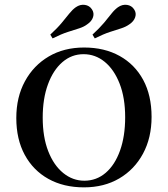

<svg xmlns="http://www.w3.org/2000/svg" viewBox="-20 -784 713 815"><path d="M336.3 11.3Q250 11.3 185.5 -24.6Q121 -60.5 85.1 -126.6Q49.2 -192.7 49.2 -283.1Q49.2 -371.8 85.9 -439.1Q122.6 -506.5 187.1 -544.4Q251.6 -582.3 337.1 -582.3Q423.4 -582.3 487.9 -546.4Q552.4 -510.5 587.9 -444.8Q623.4 -379 623.4 -287.9Q623.4 -199.2 587.1 -131.9Q550.8 -64.5 486.3 -26.6Q421.8 11.3 336.3 11.3ZM337.9 -16.9Q389.5 -16.9 428.6 -50.4Q467.7 -83.9 489.5 -144.8Q511.3 -205.6 511.3 -286.3Q511.3 -368.5 487.9 -428.6Q464.5 -488.7 424.6 -521.4Q384.7 -554 334.7 -554Q283.9 -554 244.8 -520.2Q205.6 -486.3 183.5 -425.8Q161.3 -365.3 161.3 -284.7Q161.3 -202.4 184.7 -142.3Q208.1 -82.3 248.4 -49.6Q288.7 -16.9 337.9 -16.9ZM382.3 -621 372.6 -637.1Q403.2 -665.3 421.8 -687.5Q440.3 -709.7 453.2 -726.2Q466.1 -742.7 480.6 -753.2Q499.2 -766.1 519 -763.3Q538.7 -760.5 549.2 -744.4Q559.7 -729 554 -711.3Q548.4 -693.5 529 -680.6Q514.5 -670.2 494.4 -663.7Q474.2 -657.3 446.8 -648.4Q419.4 -639.5 382.3 -621ZM203.2 -621 193.5 -637.1Q224.2 -665.3 242.7 -687.9Q261.3 -710.5 274.6 -727Q287.9 -743.5 301.6 -753.2Q320.2 -766.1 339.9 -763.3Q359.7 -760.5 370.2 -744.4Q380.6 -729 375 -711.3Q369.4 -693.5 350 -680.6Q336.3 -670.2 316.1 -663.7Q296 -657.3 268.1 -648.4Q240.3 -639.5 203.2 -621Z"/></svg>

Font: Playfair SemiBold
Style: Regular
Weight: 600
Designer: Claus Eggers Sørensen
Foundry: Claus Eggers Sørensen
Version: Version 2.001;gftools[0.9.30]